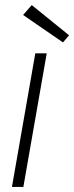

<svg xmlns="http://www.w3.org/2000/svg" viewBox="-20 -736 292 756"><path d="M27 0 119 -526H164L72 0ZM228 -569 71 -677 105 -716 252 -597Z"/></svg>

Font: DM Sans 9pt ExtraLight
Style: Italic
Weight: 250
Italic angle: -10°
Version: Version 4.004;gftools[0.9.30]